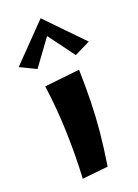

<svg xmlns="http://www.w3.org/2000/svg" viewBox="-168 -813 632 881"><g transform="rotate(-20 148.0 -373.0)"><path d="M204 -7 78 6Q84 -106 80.5 -220.5Q77 -335 61 -451L233 -470Q235 -389 233.5 -316.5Q232 -244 225 -169.5Q218 -95 204 -7ZM55 -538 -23 -576 148 -752 161 -683ZM242 -538 135 -683 148 -752 319 -576Z"/></g></svg>

Font: Marhey Medium
Style: Regular
Weight: 500
Designer: Nur Syamsi & Bustanul Arifin
Foundry: Namelatype
Version: Version 1.000